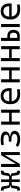

<svg xmlns="http://www.w3.org/2000/svg" viewBox="2348 -2915 577 5313"><g transform="rotate(-90 2636.5 -258.5)"><path d="M18.1 4.9V-71.8H37.6Q49.8 -71.8 58.8 -78.6Q67.9 -85.4 69.3 -100.6L85 -193.4Q87.4 -221.7 106.2 -236.3Q125 -251 153.3 -252.4L164.6 -253.4V-264.2L153.3 -265.1Q125 -266.6 106.2 -281.2Q87.4 -295.9 85 -324.2L69.3 -417Q67.9 -432.1 58.8 -439Q49.8 -445.8 37.6 -445.8H18.1V-522.5H48.8Q91.3 -522.5 115.5 -502.9Q139.6 -483.4 142.1 -441.9L156.7 -338.9Q159.2 -314 167 -304.2Q174.8 -294.4 198.7 -294.4H255.9V-517.6H329.1V-294.4H387.2Q411.6 -294.4 419.4 -304.2Q427.2 -314 429.2 -338.9L443.8 -441.9Q446.3 -483.4 470.5 -502.9Q494.6 -522.5 537.1 -522.5H567.9V-445.8H548.3Q536.1 -445.8 527.1 -439Q518.1 -432.1 516.6 -417L501 -324.2Q499 -295.9 480.2 -281.2Q461.4 -266.6 432.6 -265.1L421.4 -264.2V-253.4L432.6 -252.4Q461.4 -251 480.2 -236.3Q499 -221.7 501 -193.4L516.6 -100.6Q518.1 -85.4 527.1 -78.6Q536.1 -71.8 548.3 -71.8H567.9V4.9H537.1Q494.6 4.9 470.5 -14.6Q446.3 -34.2 443.8 -75.7L429.2 -178.7Q427.2 -203.6 419.4 -213.4Q411.6 -223.1 387.2 -223.1H329.1V0H255.9V-223.1H198.7Q174.8 -223.1 167 -213.4Q159.2 -203.6 156.7 -178.7L142.1 -75.7Q139.6 -34.2 115.5 -14.6Q91.3 4.9 48.8 4.9Z M671.9 0V-517.6H756.3V-120.6H766.1L999 -517.6H1085.9V0H1001.5V-397H991.7L758.8 0Z M1442.4 9.8Q1385.3 9.8 1327.9 -2.9Q1270.5 -15.6 1230.5 -52.7L1272 -112.8Q1309.1 -85.9 1356.4 -75.4Q1403.8 -64.9 1441.9 -64.9Q1504.4 -64.9 1545.4 -85.2Q1586.4 -105.5 1586.4 -149.4Q1586.4 -191.4 1541 -212.2Q1495.6 -232.9 1393.6 -232.9H1376.5L1371.1 -301.3H1395Q1465.8 -301.3 1503.2 -310.8Q1540.5 -320.3 1554.4 -337.2Q1568.4 -354 1568.4 -375.5Q1568.4 -414.1 1529.1 -433.3Q1489.7 -452.6 1418 -452.6Q1383.3 -452.6 1353.5 -449Q1323.7 -445.3 1284.7 -440.4L1274.9 -513.2Q1308.1 -518.6 1342.8 -522.9Q1377.4 -527.3 1425.8 -527.3Q1532.7 -527.3 1594 -493.9Q1655.3 -460.4 1655.3 -394Q1655.3 -348.6 1618.9 -315.2Q1582.5 -281.7 1521 -274.9V-266.6Q1673.8 -248.5 1673.8 -141.1Q1673.8 -71.8 1611.6 -31Q1549.3 9.8 1442.4 9.8Z M2173.3 0V-223.1H1928.2V0H1843.8V-517.6H1928.2V-294.4H2173.3V-517.6H2257.8V0Z M2681.6 9.8Q2551.3 9.8 2480.2 -60.5Q2409.2 -130.9 2409.2 -261.7Q2409.2 -387.7 2469.2 -457.5Q2529.3 -527.3 2638.7 -527.3Q2741.7 -527.3 2798.1 -464.4Q2854.5 -401.4 2854.5 -283.2Q2854.5 -250.5 2851.6 -224.6H2491.2Q2502 -147.5 2554.2 -106.7Q2606.4 -65.9 2693.4 -65.9Q2753.9 -65.9 2818.4 -79.6L2829.1 -3.9Q2789.1 3.9 2751.5 6.8Q2713.9 9.8 2681.6 9.8ZM2489.7 -292H2776.4Q2776.4 -368.7 2740.2 -410.2Q2704.1 -451.7 2639.6 -451.7Q2573.7 -451.7 2534.7 -410.2Q2495.6 -368.7 2489.7 -292Z M3345.2 0V-223.1H3100.1V0H3015.6V-517.6H3100.1V-294.4H3345.2V-517.6H3429.7V0Z M3931.2 0V-223.1H3686V0H3601.6V-517.6H3686V-294.4H3931.2V-517.6H4015.6V0Z M4160.2 0V-517.6H4244.6V-343.3H4301.8Q4380.4 -343.3 4423.3 -298.3Q4466.3 -253.4 4466.3 -171.4Q4466.3 -89.8 4423.3 -44.9Q4380.4 0 4301.8 0ZM4544.4 0V-517.6H4628.9V0ZM4244.6 -69.8H4291.5Q4337.9 -69.8 4363.3 -96.4Q4388.7 -123 4388.7 -171.4Q4388.7 -220.2 4363.3 -246.6Q4337.9 -272.9 4291.5 -272.9H4244.6Z M5025.4 9.8Q4895 9.8 4824 -60.5Q4752.9 -130.9 4752.9 -261.7Q4752.9 -387.7 4813 -457.5Q4873 -527.3 4982.4 -527.3Q5085.4 -527.3 5141.8 -464.4Q5198.2 -401.4 5198.2 -283.2Q5198.2 -250.5 5195.3 -224.6H4835Q4845.7 -147.5 4897.9 -106.7Q4950.2 -65.9 5037.1 -65.9Q5097.7 -65.9 5162.1 -79.6L5172.9 -3.9Q5132.8 3.9 5095.2 6.8Q5057.6 9.8 5025.4 9.8ZM4833.5 -292H5120.1Q5120.1 -368.7 5084 -410.2Q5047.9 -451.7 4983.4 -451.7Q4917.5 -451.7 4878.4 -410.2Q4839.4 -368.7 4833.5 -292Z"/></g></svg>

Font: Cascadia Code NF SemiLight
Style: Regular
Weight: 350
Monospace: yes
Designer: Aaron Bell
Foundry: Saja Typeworks
Version: Version 2404.023; ttfautohint (v1.8.4)